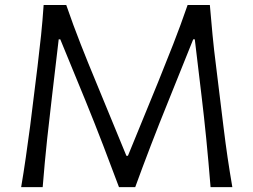

<svg xmlns="http://www.w3.org/2000/svg" viewBox="-20 -764 1035 784"><path d="M66.4 0Q76.7 -60.5 85.2 -119.9Q93.8 -179.2 103 -248.5L133.3 -493.2Q141.6 -561.5 147.7 -620.1Q153.8 -678.7 158.2 -743.7H250.5Q279.3 -660.2 309.6 -583.3Q339.8 -506.3 371.6 -430.2L496.1 -127.9H502.4L626 -429.7Q657.2 -506.8 687.3 -583.5Q717.3 -660.2 746.1 -743.7H836.9Q842.3 -680.2 847.9 -621.1Q853.5 -562 862.3 -493.7L892.6 -246.1Q900.9 -178.2 909.4 -120.4Q918 -62.5 928.7 0H839.8Q831.5 -103 822.3 -196.3Q813 -289.6 803.2 -370.6L775.4 -603.5H769L668 -352.5Q630.9 -261.2 595.9 -170.2Q561 -79.1 532.2 0H465.8Q438 -74.7 401.9 -168.9Q365.7 -263.2 329.6 -351.6L226.1 -603.5H219.7L192.4 -371.1Q182.6 -290 172.6 -196.8Q162.6 -103.5 154.3 0Z"/></svg>

Font: Pinar-DS1-FD Regular
Style: Regular
Weight: 400
Designer: Amin Abedi
Version: Version 3.000